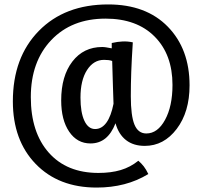

<svg xmlns="http://www.w3.org/2000/svg" viewBox="-20 -743 929 866"><path d="M649 42Q598 73 540 88Q482 103 416 103Q244 103 141 -3.5Q38 -110 38 -286Q38 -484 155 -603.5Q272 -723 468 -723Q639 -723 737 -622.5Q835 -522 835 -358Q835 -238 777 -161.5Q719 -85 633 -85Q582 -85 548.5 -111Q515 -137 501 -187Q483 -141 455 -118.5Q427 -96 388 -96Q328 -96 292 -149Q256 -202 256 -290Q256 -400 306.5 -465.5Q357 -531 441 -531Q449 -531 458.5 -529.5Q468 -528 484 -525Q484 -531 484 -537Q484 -543 484 -549Q510 -555 533 -556Q556 -557 579 -552Q574 -475 572 -418.5Q570 -362 570 -309Q570 -221 586.5 -181Q603 -141 640 -141Q691 -141 724.5 -202.5Q758 -264 758 -360Q758 -497 677.5 -578Q597 -659 456 -659Q303 -659 211 -562Q119 -465 119 -305Q119 -146 200 -54.5Q281 37 424 37Q481 37 524.5 24Q568 11 604 -18Q618 -6 628.5 7.5Q639 21 649 42ZM343 -303Q343 -236 360.5 -198.5Q378 -161 409 -161Q439 -161 460 -190Q481 -219 492 -275Q491 -306 489.5 -350.5Q488 -395 486 -468Q478 -471 468.5 -472Q459 -473 449 -473Q402 -473 372.5 -427Q343 -381 343 -303Z"/></svg>

Font: Atma Medium
Style: Regular
Weight: 500
Designer: Gregori Vincens, Jeremie Hornus, Riccardo Olocco, Yoann Minet.
Foundry: black foundry
Version: Version 1.101;PS 1.100;hotconv 1.0.86;makeotf.lib2.5.63406